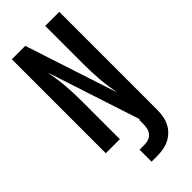

<svg xmlns="http://www.w3.org/2000/svg" viewBox="-294 -793 1062 1062"><g transform="rotate(-45 237.5 -261.5)"><path d="M198 212V118H241Q256 118 271 112Q286 106 296 93.5Q306 81 309.5 65.5Q313 50 313 34V0H318L141 -541Q146 -510 150.5 -479.5Q155 -449 157.5 -418Q160 -387 161 -356Q162 -325 162 -294V0H52V-735H157L334 -194Q329 -225 324.5 -255.5Q320 -286 317.5 -317Q315 -348 314 -379Q313 -410 313 -441V-735H423V34Q423 58 418.5 82Q414 106 403 127.5Q392 149 374.5 166Q357 183 335 193.5Q313 204 289 208Q265 212 241 212Z"/></g></svg>

Font: Iosevka QP
Style: Bold
Weight: 700
Designer: Belleve Invis
Foundry: Belleve Invis
Version: Version 20.0.0; ttfautohint (v1.8.4)